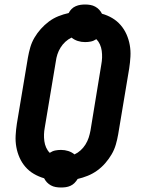

<svg xmlns="http://www.w3.org/2000/svg" viewBox="-20 -794 640 853"><path d="M251 39Q239 39 227.5 37Q216 35 206 29.5Q196 24 188.5 16Q181 8 176 -2Q152 -9 130.5 -21.5Q109 -34 93 -52.5Q77 -71 67 -93.5Q57 -116 52.5 -141Q48 -166 49.5 -192.5Q51 -219 55 -245L104 -538Q108 -561 114.5 -583.5Q121 -606 133 -626.5Q145 -647 161.5 -665.5Q178 -684 197.5 -698.5Q217 -713 239.5 -722Q262 -731 285 -736Q290 -746 298 -754Q306 -762 316.5 -766.5Q327 -771 337.5 -772.5Q348 -774 358 -774Q370 -774 381.5 -772Q393 -770 403 -764.5Q413 -759 420.5 -751Q428 -743 433 -733Q458 -726 479 -713.5Q500 -701 516 -682.5Q532 -664 542 -641.5Q552 -619 556.5 -594Q561 -569 559.5 -542.5Q558 -516 554 -490L505 -197Q501 -174 494.5 -151.5Q488 -129 476 -108.5Q464 -88 448 -69.5Q432 -51 412 -36.5Q392 -22 369.5 -13Q347 -4 325 1Q319 11 311 19Q303 27 293 31.5Q283 36 272.5 37.5Q262 39 251 39ZM311 -108Q326 -115 338.5 -126.5Q351 -138 360 -152.5Q369 -167 374 -182.5Q379 -198 382 -214L430 -507Q433 -523 433.5 -538Q434 -553 432 -568Q430 -583 424 -596.5Q418 -610 408 -620Q396 -612 383.5 -609.5Q371 -607 358 -607Q341 -607 325.5 -612Q310 -617 298 -627Q283 -620 270.5 -608.5Q258 -597 249 -582.5Q240 -568 235 -552.5Q230 -537 228 -521L179 -228Q176 -212 175.5 -197Q175 -182 177 -167Q179 -152 185 -138.5Q191 -125 201 -115Q213 -123 225.5 -125.5Q238 -128 251 -128Q268 -128 283.5 -123Q299 -118 311 -108Z"/></svg>

Font: Iosevka SS04 XBd Ex
Style: Italic
Weight: 800
Width: 7
Italic angle: -9°
Monospace: yes
Designer: Belleve Invis
Foundry: Belleve Invis
Version: Version 19.0.0; ttfautohint (v1.8.4)